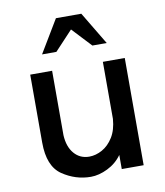

<svg xmlns="http://www.w3.org/2000/svg" viewBox="-86 -841 795 924"><g transform="rotate(-10 311.5 -379.5)"><path d="M436 -524H543V0H436V-69Q409 -31 366 -10Q323 11 284 11Q209 11 145 -32.5Q81 -76 81 -192V-524H188V-209Q191 -152 219.5 -119Q248 -86 293 -86Q325 -86 356.5 -103.5Q388 -121 410 -156.5Q432 -192 436 -245ZM374 -770 470 -610H400L312 -704L224 -610H154L250 -770Z"/></g></svg>

Font: Shippori Antique
Style: Regular
Weight: 400
Designer: FONTDASU
Foundry: FONTDASU / Google Inc. / but / Adobe
Version: Version 2.001